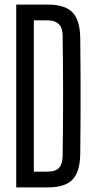

<svg xmlns="http://www.w3.org/2000/svg" viewBox="-20 -820 424 840"><path d="M51 0V-800H188Q263 -800 296 -767Q329 -734 331 -658Q332 -566 332.5 -483Q333 -400 332.5 -317Q332 -234 331 -142Q329 -66 296 -33Q263 0 188 0ZM128 -69H188Q222 -69 237.5 -85Q253 -101 254 -135Q258 -400 254 -666Q253 -731 188 -731H128Z"/></svg>

Font: Big Shoulders Display Medium
Style: Regular
Weight: 500
Designer: Patric King
Foundry: XO Type Co
Version: Version 1.000; ttfautohint (v1.8.2)